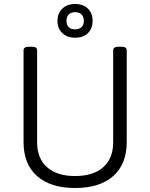

<svg xmlns="http://www.w3.org/2000/svg" viewBox="-20 -936 752 962"><path d="M356 6Q233 6 165.5 -54Q98 -114 98 -224V-684Q98 -693 105 -697.5Q112 -702 128 -702H136Q153 -702 159.5 -697.5Q166 -693 166 -684V-223Q166 -142 216 -98Q266 -54 356 -54Q447 -54 497 -98Q547 -142 547 -223V-684Q547 -693 554 -697.5Q561 -702 577 -702H585Q602 -702 608.5 -697.5Q615 -693 615 -684V-224Q615 -114 547.5 -54Q480 6 356 6ZM356 -747Q317 -747 292.5 -770Q268 -793 268 -831Q268 -870 292.5 -893Q317 -916 356 -916Q397 -916 420.5 -893Q444 -870 444 -831Q444 -793 420.5 -770Q397 -747 356 -747ZM356 -789Q377 -789 388.5 -800Q400 -811 400 -831Q400 -852 388.5 -863.5Q377 -875 356 -875Q336 -875 324.5 -863.5Q313 -852 313 -832Q313 -811 324.5 -800Q336 -789 356 -789Z"/></svg>

Font: Asap Light
Style: Regular
Weight: 300
Designer: Pablo Cosgaya
Foundry: Omnibus-Type
Version: Version 3.001